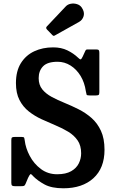

<svg xmlns="http://www.w3.org/2000/svg" viewBox="-20 -1023 626 1060"><path d="M454 -519Q447 -567.5 424.8 -604Q402.5 -640.5 369.5 -661.2Q336.5 -682 298 -682Q242 -682 217.8 -657Q193.5 -632 193.5 -591.5Q193.5 -554.5 213.2 -530Q233 -505.5 265.5 -488Q298 -470.5 336.8 -454.8Q375.5 -439 414.2 -419.5Q453 -400 485.2 -371.8Q517.5 -343.5 537.2 -301Q557 -258.5 557 -196Q557 -95 495.8 -39.2Q434.5 16.5 330 16.5Q265 16.5 226.2 -4.5Q187.5 -25.5 162.5 -51Q151.5 -64.5 147.2 -61Q143 -57.5 135 -41L121.5 -9Q117.5 1 112.8 3Q108 5 93.5 5H64Q51.5 5 47 1.8Q42.5 -1.5 42.5 -13.5V-249.5Q42.5 -261.5 46.5 -264.2Q50.5 -267 62.5 -267H99Q111.5 -267 113.2 -262.8Q115 -258.5 116.5 -248Q121.5 -205 144.5 -161.8Q167.5 -118.5 206 -89.8Q244.5 -61 295.5 -61Q343.5 -61 372.8 -77.8Q402 -94.5 415 -121Q428 -147.5 428 -176.5Q428 -219.5 408.5 -247.8Q389 -276 357 -295.5Q325 -315 286.5 -331Q248 -347 209.5 -364.8Q171 -382.5 139 -407.8Q107 -433 87.5 -470.8Q68 -508.5 68 -564.5Q68 -630.5 95.2 -674.2Q122.5 -718 169 -739.8Q215.5 -761.5 273.5 -761.5Q318 -761.5 352 -745Q386 -728.5 411 -704.5Q420.5 -695 425 -695.2Q429.5 -695.5 436.5 -710.5L451 -742Q453.5 -747 455.8 -748.5Q458 -750 466 -750H511.5Q522 -750 525.2 -746.2Q528.5 -742.5 528.5 -731.5V-513.5Q528.5 -501.5 524.2 -498.8Q520 -496 508 -496H476Q459.5 -496 458.2 -500.2Q457 -504.5 454 -519ZM268 -830.5 239 -860.5Q231 -869.5 239 -877.5L343 -987.5Q353.5 -999 370.8 -1002.2Q388 -1005.5 405 -1000.2Q422 -995 431.5 -981Q448 -956.5 441.8 -934.5Q435.5 -912.5 416.5 -902L286 -829Q280 -825 276.5 -825Q273 -825 268 -830.5Z"/></svg>

Font: Besley* Narrow Semi
Style: Regular
Weight: 600
Width: 4
Designer: Owen Earl
Foundry: indestructible type*
Version: Version 3.000; ttfautohint (v1.8.3)